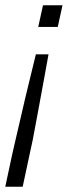

<svg xmlns="http://www.w3.org/2000/svg" viewBox="-21 -530 271 728"><path d="M-1 178 26 52Q31 29 39 -4.5Q47 -38 56 -77.5Q65 -117 75 -159.5Q85 -202 95.5 -244Q106 -286 115 -324H163Q154 -276 146 -230.5Q138 -185 130 -143.5Q122 -102 115.5 -65.5Q109 -29 103 1Q97 31 92 52L65 178ZM124 -428 142 -510H216L198 -428Z"/></svg>

Font: Saira SemiExpanded Light
Style: Italic
Weight: 300
Width: 6
Italic angle: -12°
Designer: Hector Gatti with collaboration of the Omnibus-Type team
Foundry: Omnibus-Type
Version: Version 1.101